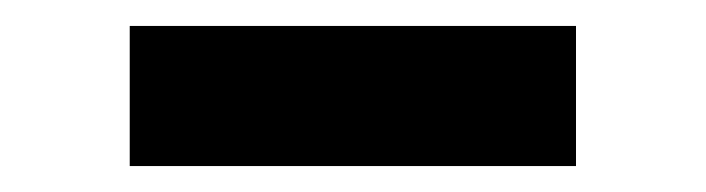

<svg xmlns="http://www.w3.org/2000/svg" viewBox="-20 -366 544 148"><path d="M80 -238V-346H424V-238Z"/></svg>

Font: REM Medium
Style: Regular
Weight: 500
Designer: Octavio Pardo
Foundry: Ashler Design
Version: Version 1.005;gftools[0.9.28]